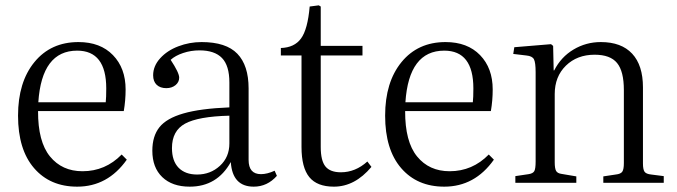

<svg xmlns="http://www.w3.org/2000/svg" viewBox="-20 -678 2512 712"><path d="M266.1 14.2Q165.5 14.2 106.2 -54.7Q46.9 -123.5 46.9 -249Q46.9 -373.5 107.7 -447.8Q168.5 -522 271 -522Q352.1 -522 398.9 -473.6Q445.8 -425.3 445.8 -346.2Q445.8 -305.2 439 -266.1H121.1Q120.6 -152.8 165.3 -97.9Q210 -43 286.1 -43Q370.6 -43 431.2 -105L450.2 -85.9Q379.4 14.2 266.1 14.2ZM122.1 -298.8H372.1Q374 -315.9 374 -350.1Q374 -490.2 266.1 -490.2Q134.8 -490.2 122.1 -298.8Z M683.6 14.2Q618.7 14.2 581.8 -21.2Q544.9 -56.6 544.9 -119.1Q544.9 -173.3 571.3 -206.3Q597.7 -239.3 660.2 -257.3Q722.7 -275.4 830.6 -279.8V-372.1Q830.6 -434.6 803.2 -462.9Q775.9 -491.2 719.7 -491.2Q688 -491.2 658.9 -481.4Q629.9 -471.7 612.8 -456.1Q644.5 -408.2 644.5 -390.1Q644.5 -373.5 630.9 -362.3Q617.2 -351.1 596.7 -351.1Q574.2 -351.1 561 -363.5Q547.9 -376 547.9 -398.9Q547.9 -433.1 574 -461.9Q600.1 -490.7 641.4 -506.3Q682.6 -522 727.5 -522Q818.4 -522 860.1 -478.8Q901.9 -435.5 901.9 -350.1V-85Q901.9 -32.2 947.8 -32.2Q970.7 -32.2 998.5 -44.9L1006.8 -25.9Q971.2 14.2 920.9 14.2Q841.8 14.2 835.9 -77.1Q785.2 14.2 683.6 14.2ZM710.9 -30.8Q760.3 -30.8 795.4 -63Q830.6 -95.2 830.6 -146V-249Q714.8 -246.1 666.3 -219.5Q617.7 -192.9 617.7 -128.9Q617.7 -81.1 642.3 -55.9Q667 -30.8 710.9 -30.8Z M1218.3 14.2Q1155.8 14.2 1127 -21.2Q1098.1 -56.6 1098.1 -132.8V-472.2H1021.5V-500Q1071.8 -501.5 1096.4 -535.4Q1121.1 -569.3 1128.4 -653.8L1162.1 -658.2L1169.4 -653.8V-507.8H1324.2V-472.2H1169.4V-132.8Q1169.4 -82 1187 -60.5Q1204.6 -39.1 1244.1 -39.1Q1297.9 -39.1 1342.3 -79.1L1357.4 -59.1Q1295.9 14.2 1218.3 14.2Z M1627.4 14.2Q1526.9 14.2 1467.5 -54.7Q1408.2 -123.5 1408.2 -249Q1408.2 -373.5 1469 -447.8Q1529.8 -522 1632.3 -522Q1713.4 -522 1760.3 -473.6Q1807.1 -425.3 1807.1 -346.2Q1807.1 -305.2 1800.3 -266.1H1482.4Q1481.9 -152.8 1526.6 -97.9Q1571.3 -43 1647.5 -43Q1731.9 -43 1792.5 -105L1811.5 -85.9Q1740.7 14.2 1627.4 14.2ZM1483.4 -298.8H1733.4Q1735.4 -315.9 1735.4 -350.1Q1735.4 -490.2 1627.4 -490.2Q1496.1 -490.2 1483.4 -298.8Z M1891.1 0V-24.9L1940.4 -32.2Q1956.5 -34.7 1961.4 -43.5Q1966.3 -52.2 1966.3 -79.1V-410.2Q1966.3 -446.3 1960 -458.3Q1953.6 -470.2 1932.1 -472.2L1883.3 -478L1887.2 -502.9L2023.4 -514.2L2031.2 -507.8L2033.2 -417H2035.2Q2060.5 -466.8 2106.9 -494.4Q2153.3 -522 2208 -522Q2284.2 -522 2324.2 -479Q2364.3 -436 2364.3 -354V-71.8Q2364.3 -49.8 2370.1 -41.3Q2376 -32.7 2395 -30.8L2441.4 -24.9V0H2217.3V-23.9L2263.2 -30.8Q2281.7 -32.7 2287.6 -41.3Q2293.5 -49.8 2293.5 -73.2V-344.2Q2293.5 -413.6 2268.3 -444.3Q2243.2 -475.1 2185.1 -475.1Q2120.1 -475.1 2078.6 -434.6Q2037.1 -394 2037.1 -329.1V-76.2Q2037.1 -53.2 2042.2 -44.2Q2047.4 -35.2 2062 -33.2L2117.2 -23.9V0Z"/></svg>

Font: Literata Light
Style: Regular
Weight: 300
Designer: Latin by Veronika Burian and Jose Scaglione. Greek by Irene Vlachou. Cyrillic by Vera Evstafieva.
Foundry: TypeTogether
Version: Version 3.021